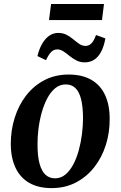

<svg xmlns="http://www.w3.org/2000/svg" viewBox="-20 -930 604 962"><path d="M324 -556.5Q391 -556.5 436.8 -530.5Q482.5 -504.5 506 -454.8Q529.5 -405 529.5 -334Q530 -266 510.2 -203.5Q490.5 -141 452.5 -92.5Q414.5 -44 360.5 -15.8Q306.5 12.5 238.5 12.5Q172.5 12.5 127 -13.5Q81.5 -39.5 58 -89Q34.5 -138.5 34 -208.5Q34 -278 53.8 -340.5Q73.5 -403 111.2 -451.8Q149 -500.5 202.8 -528.5Q256.5 -556.5 324 -556.5ZM309.5 -507Q279.5 -507 256.5 -488Q233.5 -469 216.8 -437.2Q200 -405.5 189 -366Q178 -326.5 172.8 -284.8Q167.5 -243 168 -204.5Q168 -146 178.5 -108.8Q189 -71.5 208.5 -54Q228 -36.5 255.5 -36.5Q285 -36.5 307.8 -55.5Q330.5 -74.5 347.2 -106.2Q364 -138 374.8 -177.5Q385.5 -217 390.8 -258.8Q396 -300.5 396 -339Q395.5 -397 386 -434Q376.5 -471 357.5 -489Q338.5 -507 309.5 -507ZM167.5 -649Q177 -687.5 192.5 -713Q208 -738.5 228 -751.8Q248 -765 271.5 -765Q296 -765 314.2 -755.2Q332.5 -745.5 347.5 -732.8Q362.5 -720 377.2 -710Q392 -700 409.5 -700Q424.5 -700 437.2 -711.8Q450 -723.5 461 -754.5L508 -737.5Q500.5 -696 486 -669.5Q471.5 -643 451 -630.2Q430.5 -617.5 404.5 -617.5Q381.5 -617.5 362.8 -627.2Q344 -637 328.2 -650Q312.5 -663 297.5 -672.8Q282.5 -682.5 267 -682.5Q249.5 -682.5 236.5 -669.5Q223.5 -656.5 210.5 -628.5ZM236 -910H501L491 -829.5H225.5Z"/></svg>

Font: Merriweather 48pt SemiBold
Style: Italic
Weight: 600
Italic angle: -7.8°
Designer: Eben Sorkin
Foundry: Eben Sorkin
Version: Version 2.101